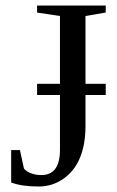

<svg xmlns="http://www.w3.org/2000/svg" viewBox="-20 -675 429 705"><path d="M368.2 -326.2H293.9V-210.9Q293.9 -145.5 273.9 -96.4Q253.9 -47.4 213.1 -18.8Q172.4 9.8 122.1 9.8Q59.6 9.8 21 -4.9V-124H53.2L67.9 -56.2Q77.1 -44.9 94.2 -38.6Q111.3 -32.2 131.8 -32.2Q200.2 -32.2 200.2 -125V-326.2H116.2V-367.2H200.2V-616.2L116.2 -628.9V-654.8H368.2V-628.9L293.9 -616.2V-367.2H368.2Z"/></svg>

Font: Tinos
Style: Regular
Weight: 400
Designer: Steve Matteson
Foundry: Monotype Imaging Inc.
Version: Version 1.23